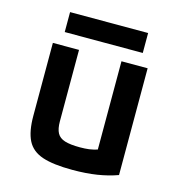

<svg xmlns="http://www.w3.org/2000/svg" viewBox="-103 -764 806 865"><g transform="rotate(15 300.0 -332.0)"><path d="M312 10Q222 10 171.5 -7Q121 -24 100 -65.5Q79 -107 79 -180V-520H201V-187Q201 -152 211.5 -132.5Q222 -113 247.5 -105Q273 -97 318 -97Q342 -97 361 -99.5Q380 -102 403.5 -109.5Q427 -117 462 -131L399 -54V-520H521V-22Q477 -6 426 2Q375 10 312 10ZM118 -581V-674H482V-581Z"/></g></svg>

Font: M PLUS Code Latin Expanded SemiBold
Style: Regular
Weight: 600
Width: 7
Designer: Coji Morishita
Foundry: UNDERFOREST DESIGN
Version: Version 1.002; ttfautohint (v1.8.3)